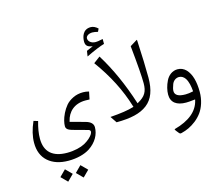

<svg xmlns="http://www.w3.org/2000/svg" viewBox="-165 -1111 2029 1756"><g transform="rotate(-15 849.0 -233.0)"><path d="M357.4 364.3 416 422.9 474.6 364.3 416 305.7ZM210.9 364.3 269.5 422.9 328.1 364.3 269.5 305.7ZM613.3 -253.9C624 -253.9 637.2 -253.4 652.3 -252.9L667 -324.2C647.9 -329.6 629.4 -332 611.8 -332C576.7 -332 544.4 -325.2 515.6 -311C486.8 -296.9 463.4 -279.8 446.3 -259.3C429.2 -238.8 414.6 -216.3 402.8 -191.9C378.9 -142.6 371.1 -103 371.1 -74.2C371.1 -64.9 373.5 -57.1 378.9 -50.8C388.7 -38.1 405.8 -30.8 440.4 -21.5L566.9 13.2C578.1 15.6 588.9 21.5 588.9 34.2C588.9 47.9 576.7 69.3 548.8 94.2C534.7 106.4 518.1 118.2 499 128.9C460 149.9 397.9 165.5 330.1 165.5C192.9 165.5 121.1 101.6 121.1 -23.4C121.1 -71.8 129.9 -125 147 -184.1L106.4 -196.3C75.2 -126 59.6 -60.5 59.6 0C59.6 75.7 83.5 134.8 130.9 176.3C178.2 217.8 242.7 238.8 323.7 238.8C405.8 238.8 477.1 219.2 524.9 188.5C598.1 140.6 634.3 71.8 634.3 4.9C634.3 -27.8 611.3 -50.8 565.4 -63.5L430.2 -100.6L423.3 -102.1L424.8 -108.9C443.8 -191.9 506.8 -253.9 613.3 -253.9Z M1022.9 -84 1016.1 -82C968.3 -66.9 895 -55.7 795.9 -48.8L837.4 12.7C972.2 12.2 1064 -8.3 1129.4 -58.6C1194.8 -108.9 1224.6 -189.5 1224.6 -307.1C1224.6 -394.5 1220.7 -512.2 1212.9 -661.1C1212.9 -664.6 1211.9 -666.5 1211.4 -668C1210 -667.5 1207.5 -666.5 1204.6 -664.6L1142.1 -626C1160.2 -448.7 1168.9 -329.1 1168.9 -268.1C1168.9 -189.5 1144.5 -148.4 1075.2 -109.9L1067.4 -105.5L1064.9 -113.8C1004.9 -299.8 931.2 -463.9 843.3 -606L842.8 -607.4L841.8 -608.4C841.3 -607.9 840.3 -607.4 839.8 -606.9L779.8 -562C892.1 -408.2 972.2 -251.5 1020.5 -90.8ZM736.8 -637.2C814.5 -674.8 874 -699.2 911.6 -709.5V-755.4H909.7C906.2 -755.4 900.4 -754.4 892.1 -752.4C875 -748 858.4 -745.6 842.8 -745.6C800.3 -745.6 773.9 -771 773.9 -797.9C773.9 -821.3 801.8 -838.4 835.4 -838.4C850.1 -838.4 867.2 -835.4 887.2 -830.1L900.4 -858.4C877.9 -878.9 855.5 -889.2 833 -889.2C754.9 -889.2 740.7 -815.9 740.7 -777.3C740.7 -739.7 758.3 -725.1 794.9 -717.8L806.2 -715.3L744.6 -688.5Z M1585 -3.4 1583 6.3C1560.1 103.5 1478 171.9 1335.9 210.4C1334.5 210.9 1333.5 211.4 1333.5 211.9C1333 212.4 1335 219.7 1341.3 227.5L1361.3 252.4C1369.6 262.7 1375 264.6 1387.2 261.2C1435.5 249.5 1480 229.5 1526.4 193.4C1549.3 175.3 1569.3 154.8 1586.4 131.8C1620.1 85.9 1644 17.1 1644 -59.1C1644 -106.4 1639.2 -148.4 1628.9 -186C1618.7 -223.1 1602.5 -253.4 1580.6 -276.9C1558.1 -299.8 1531.2 -311.5 1500 -311.5C1451.2 -311.5 1411.1 -279.8 1390.1 -236.8C1368.7 -193.4 1357.9 -147.9 1357.9 -109.4C1357.9 -33.7 1410.6 3.4 1499 3.4C1518.1 3.4 1543 1.5 1574.7 -2.4ZM1413.1 -128.4C1413.1 -142.6 1418 -164.6 1428.7 -191.9C1439.5 -218.8 1463.9 -239.7 1495.1 -239.7C1520 -239.7 1540 -225.1 1553.2 -205.6C1574.2 -173.3 1582.5 -127.4 1585.9 -86.4L1586.4 -80.1L1580.6 -78.6C1557.1 -73.2 1534.2 -70.3 1512.2 -70.3C1446.3 -70.3 1413.1 -89.8 1413.1 -128.4Z"/></g></svg>

Font: Sahel Light
Style: Regular
Weight: 300
Foundry: Saber Rastikerdar (saber.rastikerdar@gmail.com)
Version: Version 3.4.0